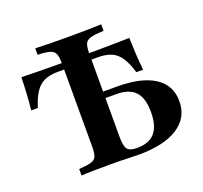

<svg xmlns="http://www.w3.org/2000/svg" viewBox="-104 -691 858 810"><g transform="rotate(-20 325.5 -285.5)"><path d="M130.6 0V-29Q166.9 -31.5 185.1 -36.7Q203.2 -41.9 208.9 -56Q214.5 -70.2 214.5 -98.4V-472.6Q214.5 -501.6 208.9 -515.7Q203.2 -529.8 185.1 -535.5Q166.9 -541.1 130.6 -541.9V-571Q151.6 -570.2 189.1 -569.4Q226.6 -568.5 278.2 -568.5Q330.6 -568.5 368.5 -569.4Q406.5 -570.2 426.6 -571V-541.9Q387.9 -540.3 368.5 -535.1Q349.2 -529.8 343.1 -515.7Q337.1 -501.6 337.1 -472.6V-98.4Q337.1 -56.5 348 -42.7Q358.9 -29 391.1 -29Q445.2 -29 471.4 -59.3Q497.6 -89.5 497.6 -151.6Q497.6 -214.5 470.6 -243.5Q443.5 -272.6 384.7 -272.6H296.8L296 -301.6H400Q508.9 -301.6 567.3 -263.7Q625.8 -225.8 625.8 -154Q625.8 -80.6 564.1 -40.3Q502.4 0 387.9 0Q366.9 0 339.5 -1.2Q312.1 -2.4 268.5 -2.4Q225.8 -2.4 189.9 -2Q154 -1.6 130.6 0ZM25 -330.6Q29 -366.9 31 -403.6Q33.1 -440.3 33.9 -476.6Q68.5 -475.8 111.3 -475Q154 -474.2 197.2 -474.2Q240.3 -474.2 276.6 -474.2Q311.3 -474.2 354.4 -474.2Q397.6 -474.2 440.7 -475Q483.9 -475.8 518.5 -476.6Q519.4 -439.5 521.4 -403.2Q523.4 -366.9 527.4 -330.6H496.8Q484.7 -372.6 468.1 -398Q451.6 -423.4 427.4 -434.3Q403.2 -445.2 366.9 -445.2H185.5Q149.2 -445.2 125 -433.9Q100.8 -422.6 84.3 -397.6Q67.7 -372.6 54.8 -330.6Z"/></g></svg>

Font: Playfair
Style: Bold
Weight: 700
Designer: Claus Eggers Sørensen
Foundry: Claus Eggers Sørensen
Version: Version 2.001;gftools[0.9.30]